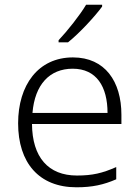

<svg xmlns="http://www.w3.org/2000/svg" viewBox="-20 -786 592 816"><path d="M414 -758V-766H346C320 -722 266 -654 229 -615V-606H269C319 -646 384 -717 414 -758ZM290 -542C142 -542 57 -424 57 -262C57 -95 145 10 305 10C373 10 421 -1 474 -24V-76C415 -50 373 -40 307 -40C185 -40 117 -118 116 -259H496V-298C496 -440 426 -542 290 -542ZM289 -494C390 -494 437 -418 437 -306H118C128 -427 191 -494 289 -494Z"/></svg>

Font: Noto Sans Malayalam Light
Style: Regular
Weight: 300
Designer: Jelle Bosma - Monotype Design Team
Foundry: Monotype Imaging Inc.
Version: Version 2.104